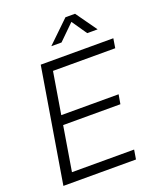

<svg xmlns="http://www.w3.org/2000/svg" viewBox="-168 -1046 953 1148"><g transform="rotate(-20 308.0 -471.5)"><path d="M33.2 0 153.8 -727.5H615.7L606 -667.5H210L166 -401.9H530.8L520.5 -342.3H156.2L109.4 -59.6H504.9L495.1 0ZM315.9 -809.6H251L251.5 -810.1L389.6 -943.4H450.7L545.4 -810.1L544.9 -809.6H479.5L413.6 -905.3Z"/></g></svg>

Font: Inter Display Light
Style: Italic
Weight: 300
Italic angle: -9.39999°
Designer: Rasmus Andersson
Foundry: rsms
Version: Version 4.000;git-a52131595